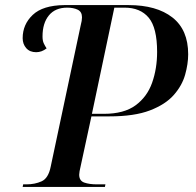

<svg xmlns="http://www.w3.org/2000/svg" viewBox="-20 -734 771 754"><path d="M69 0 71 -10H84Q117 -10 143.5 -22Q170 -34 179 -79L297 -635Q302 -653 302 -666Q302 -688 285 -696Q268 -704 244 -704Q197 -704 172 -673.5Q147 -643 147 -591Q147 -574 152 -563.5Q157 -553 163 -544Q144 -529 122 -529Q97 -529 83 -545Q69 -561 69 -584Q69 -638 108.5 -675.5Q148 -713 232 -714H485Q595 -714 657 -665.5Q719 -617 719 -521Q719 -483 707 -440.5Q695 -398 662.5 -361Q630 -324 569 -300.5Q508 -277 410 -277H339L296 -78Q294 -70 292.5 -61.5Q291 -53 291 -48Q291 -24 311 -17Q331 -10 361 -10H394L392 0ZM388 -287Q467 -287 512.5 -320.5Q558 -354 577.5 -409.5Q597 -465 597 -530Q597 -625 564 -664.5Q531 -704 469 -704H429L341 -287Z"/></svg>

Font: Noto Serif Display Medium
Style: Italic
Weight: 500
Italic angle: -12°
Designer: Monotype Design Team
Foundry: Monotype Imaging Inc.
Version: Version 2.009